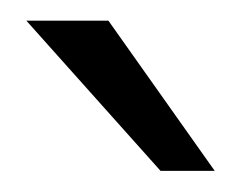

<svg xmlns="http://www.w3.org/2000/svg" viewBox="-20 -743 233 186"><path d="M85 -723H5.5L135.5 -577.5H188Z"/></svg>

Font: Public Sans Thin ExtraLight
Style: Regular
Weight: 250
Version: Version 1.007